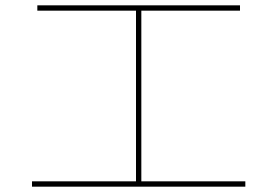

<svg xmlns="http://www.w3.org/2000/svg" viewBox="-20 -720 1040 720"><path d="M100 -20V-40H490V-680H120V-700H880V-680H510V-40H900V-20Z"/></svg>

Font: M PLUS 1 Thin Thin
Style: Regular
Weight: 250
Version: Version 1.001